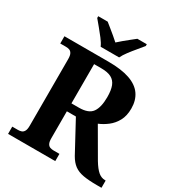

<svg xmlns="http://www.w3.org/2000/svg" viewBox="-212 -1074 1136 1216"><g transform="rotate(30 355.5 -465.5)"><path d="M28 0V-53H70Q83.7 -53 95.2 -57Q106.7 -61.1 113.8 -74Q121 -87 121 -113V-600Q121 -626.9 113.8 -639.9Q106.7 -652.9 95.2 -657Q83.7 -661 70 -661H28V-714H350Q445 -714 505.5 -693Q566 -672 595 -630.5Q624 -589 624 -529Q624 -475.6 604 -438.8Q584 -402 553 -378Q522 -354 488 -340L607 -135Q633 -92 656 -72.5Q679 -53 707 -53H711V0H678Q618 0 578 -7Q538 -14 511.5 -33.5Q485 -53 464 -90L345 -310H279V-113Q279 -87 286 -74Q293 -61 305 -57Q317 -53 330 -53H373V0ZM334.6 -368Q404.4 -368 430.2 -404.8Q456 -441.5 456 -515.1Q456 -566 444 -596.5Q432 -627 405 -641Q378.1 -655 332.9 -655H279V-368ZM260 -771Q250 -794 229.5 -820.5Q209 -847 187.5 -873Q166 -899 150 -918V-931H219Q233 -920 252.5 -904Q272 -888 292 -871.5Q312 -855 327 -841Q342 -855 362 -871.5Q382 -888 402 -904Q422 -920 436 -931H505V-918Q490 -899 468 -873Q446 -847 426 -820.5Q406 -794 395 -771Z"/></g></svg>

Font: Noto Serif Tamil
Style: Italic
Weight: 400
Italic angle: -12°
Designer: Indian Type Foundry, Tom Grace, and the Monotype Design Team
Foundry: Monotype Imaging Inc.
Version: Version 2.003